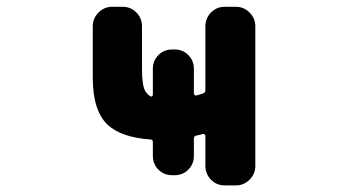

<svg xmlns="http://www.w3.org/2000/svg" viewBox="-20 -569 1040 571"><path d="M648.4 -17.6Q624 -17.6 607.4 -34.7Q590.8 -51.8 590.8 -75.2V-165Q590.8 -168 588.4 -169.4Q585.9 -170.9 584 -170.9Q575.2 -168 564.5 -166Q556.6 -164.1 556.6 -157.2V-105.5Q556.6 -81.1 540 -64.5Q523.4 -47.9 499 -47.9H492.2Q467.8 -47.9 451.2 -64.5Q434.6 -81.1 434.6 -105.5V-146.5Q434.6 -154.3 426.8 -154.3Q340.8 -160.2 299.8 -198.2Q255.9 -240.2 255.9 -337.9V-491.2Q255.9 -514.6 272.9 -531.7Q290 -548.8 313.5 -548.8H344.7Q369.1 -548.8 385.7 -531.7Q402.3 -514.6 402.3 -491.2V-362.3Q402.3 -315.4 412.1 -297.9Q418 -288.1 427.7 -282.2Q429.7 -281.2 432.1 -282.7Q434.6 -284.2 434.6 -287.1V-364.3Q434.6 -388.7 451.2 -405.3Q467.8 -421.9 492.2 -421.9H499Q523.4 -421.9 540 -405.3Q556.6 -388.7 556.6 -364.3V-291Q556.6 -288.1 559.1 -286.1Q561.5 -284.2 564.5 -285.2Q574.2 -288.1 584 -291Q590.8 -293.9 590.8 -300.8V-491.2Q590.8 -514.6 607.4 -531.7Q624 -548.8 648.4 -548.8H681.6Q705.1 -548.8 722.2 -531.7Q739.3 -514.6 739.3 -491.2V-75.2Q739.3 -51.8 722.2 -34.7Q705.1 -17.6 681.6 -17.6Z"/></svg>

Font: Rounded Mgen+ 1m bold
Style: Bold
Weight: 700
Designer: [Source Han Sans]
Ryoko NISHIZUKA  (kana & ideographs); Paul D. Hunt (Latin, Greek & Cyrillic); Wenlong ZHANG  (bopomofo
Version: Version 1.059.20150602